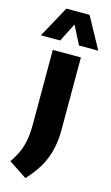

<svg xmlns="http://www.w3.org/2000/svg" viewBox="-196 -861 663 1151"><g transform="rotate(15 136.0 -285.5)"><path d="M89.5 236.5 -23.5 161.5Q4 122.5 20 85.2Q36 48 42.8 6.2Q49.5 -35.5 49.5 -89V-548.5H224V-96Q224 -1.5 194.2 77.2Q164.5 156 89.5 236.5ZM-42 -614.5 64 -808.5H208L314 -614.5H194.5L136 -729L77.5 -614.5Z"/></g></svg>

Font: Encode Sans Semi Condensed ExtraBold
Style: Regular
Weight: 800
Width: 4
Designer: Multiple Designers
Foundry: Impallari Type
Version: Version 3.000; ttfautohint (v1.8.3) -l 8 -r 50 -G 200 -x 14 